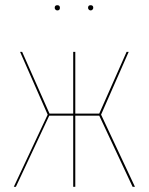

<svg xmlns="http://www.w3.org/2000/svg" viewBox="-20 -717 571 737"><path d="M368 -277 498 0H489L361 -273H269V0H261V-273H169L41 0H33L163 -277L57 -518H65L170 -281H261V-518H269V-281H361L466 -518H474ZM210 -687Q210 -677 200 -677Q196 -677 193 -680Q190 -683 190 -687Q190 -697 200 -697Q210 -697 210 -687ZM338 -687Q338 -683 335 -680Q332 -677 328 -677Q324 -677 321 -680Q318 -683 318 -687Q318 -697 328 -697Q338 -697 338 -687Z"/></svg>

Font: Fira Sans Compressed Eight
Style: Regular
Weight: 100
Width: 1
Designer: bBox Type GmbH & Carrois Corporate GbR & Edenspiekermann AG
Foundry: bBox Type GmbH & Carrois Corporate GbR & Edenspiekermann AG
Version: Version 4.301